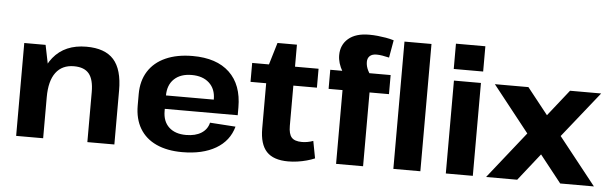

<svg xmlns="http://www.w3.org/2000/svg" viewBox="-49 -932 3535 1112"><g transform="rotate(5 1718.5 -376.0)"><path d="M485 -291Q485 -364 457.5 -397.5Q430 -431 370 -431Q301 -431 264.5 -382Q228 -333 228 -239L172 -158V-227Q172 -384 239.5 -467Q307 -550 432 -550Q540 -550 591 -493Q642 -436 642 -314V0H485ZM71 -540H195L228 -378V0H71Z M1037 10Q949 10 886 -19Q823 -48 790 -103.5Q757 -159 757 -237V-303Q757 -380 792 -435.5Q827 -491 893 -520.5Q959 -550 1050 -550Q1189 -550 1264 -479Q1339 -408 1339 -276V-231H886V-309H1215L1193 -279V-311Q1193 -371 1155.5 -405.5Q1118 -440 1054 -440Q989 -440 952 -405Q915 -370 915 -308V-219Q915 -158 951 -124.5Q987 -91 1050 -91Q1105 -91 1139.5 -113Q1174 -135 1183 -174L1332 -164Q1309 -80 1232 -35Q1155 10 1037 10Z M1653 10Q1567 10 1527 -33Q1487 -76 1487 -167V-518L1532 -668H1645V-196Q1645 -149 1662.5 -129Q1680 -109 1723 -109Q1738 -109 1755 -112Q1772 -115 1788 -121L1807 -21Q1786 -12 1760.5 -5Q1735 2 1707.5 6Q1680 10 1653 10ZM1396 -540H1782V-430H1396Z M1931 -429H1850V-540H1993L1963 -479Q1938 -508 1923 -533.5Q1908 -559 1901 -582.5Q1894 -606 1894 -629Q1894 -689 1936.5 -725.5Q1979 -762 2057 -762Q2082 -762 2106.5 -759.5Q2131 -757 2154.5 -753Q2178 -749 2201 -742L2183 -640Q2162 -645 2143.5 -648Q2125 -651 2110 -651Q2084 -651 2070.5 -638.5Q2057 -626 2057 -604Q2057 -579 2069.5 -554Q2082 -529 2106 -494L2011 -540H2201V-429H2088V0H1931ZM2421 -740V0H2264V-740Z M2726 -540V0H2569V-540ZM2733 -754V-607H2562V-754Z M2807 -540H3002L3430 0H3234ZM3050 -311 3195 -267 2984 0H2803ZM3035 -276 3244 -540H3425L3180 -233Z"/></g></svg>

Font: Pathway Extreme
Style: Bold
Weight: 700
Designer: Eduardo Rodriguez Tunni
Foundry: Eduardo Rodriguez Tunni
Version: Version 1.001;gftools[0.9.26]